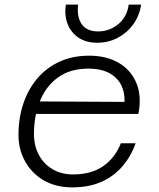

<svg xmlns="http://www.w3.org/2000/svg" viewBox="-20 -799 690 831"><path d="M292 12Q223 12 171 -17.5Q119 -47 89.5 -99Q60 -151 60 -215Q60 -288 81 -350.5Q102 -413 141.5 -459.5Q181 -506 237.5 -532Q294 -558 366 -558Q440 -558 493 -527.5Q546 -497 570 -440.5Q594 -384 579 -306H123L134 -360L519 -358Q521 -425 480 -463.5Q439 -502 363 -502Q283 -502 230.5 -463.5Q178 -425 152.5 -360.5Q127 -296 127 -219Q127 -168 148.5 -128Q170 -88 208.5 -66Q247 -44 296 -44Q376 -44 427.5 -80.5Q479 -117 503 -179H567Q546 -120 508 -77Q470 -34 416.5 -11Q363 12 292 12ZM401 -614Q353 -614 320.5 -635.5Q288 -657 273 -694.5Q258 -732 265 -779H318Q312 -725 334 -694Q356 -663 404 -663Q454 -663 492 -694.5Q530 -726 537 -779H591Q583 -729 555.5 -692Q528 -655 488 -634.5Q448 -614 401 -614Z"/></svg>

Font: Azeret Mono ExtraLight
Style: Italic
Weight: 250
Italic angle: -12°
Designer: Martin Vácha
Foundry: Displaay
Version: Version 1.002